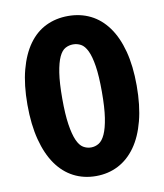

<svg xmlns="http://www.w3.org/2000/svg" viewBox="-86 -828 780 912"><g transform="rotate(-10 304.5 -372.0)"><path d="M304 14Q245 14 196.5 -11Q148 -36 113.5 -85Q79 -134 60 -207Q41 -280 41 -376Q41 -472 60 -543.5Q79 -615 113.5 -663Q148 -711 196.5 -734.5Q245 -758 304 -758Q363 -758 411.5 -734Q460 -710 495 -662Q530 -614 549 -542.5Q568 -471 568 -376Q568 -280 549 -207Q530 -134 495 -85Q460 -36 411.5 -11Q363 14 304 14ZM304 -124Q324 -124 341.5 -134.5Q359 -145 372 -173.5Q385 -202 392.5 -251Q400 -300 400 -376Q400 -452 392.5 -500Q385 -548 372 -575Q359 -602 341.5 -611.5Q324 -621 304 -621Q284 -621 266.5 -611.5Q249 -602 236.5 -575Q224 -548 216.5 -500Q209 -452 209 -376Q209 -300 216.5 -251Q224 -202 236.5 -173.5Q249 -145 266.5 -134.5Q284 -124 304 -124Z"/></g></svg>

Font: Kinto Sans Black
Style: Regular
Weight: 900
Designer: Authors: Ryoko NISHIZUKA  (kana & ideographs); Paul D. Hunt (Latin, Greek & Cyrillic); Wenlong ZHANG  (bopomofo); Sandol
Foundry: Adobe Systems Incorporated, ookami Inc.
Version: Version 0.001